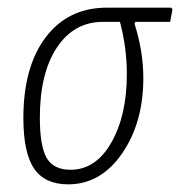

<svg xmlns="http://www.w3.org/2000/svg" viewBox="-20 -475 470 501"><path d="M158 6Q97 6 69 -35Q41 -76 41 -167Q41 -301 99.5 -378Q158 -455 259 -455H427L430 -450L424 -418H333L331 -413Q354 -341 354 -271Q354 -155 298.5 -74.5Q243 6 158 6ZM164 -32Q230 -32 270.5 -103Q311 -174 311 -282Q311 -350 293 -418H249Q173 -418 128.5 -351Q84 -284 84 -168Q84 -93 102 -62.5Q120 -32 164 -32Z"/></svg>

Font: Alegreya Sans Light
Style: Italic
Weight: 300
Italic angle: -7°
Designer: Juan Pablo del Peral
Foundry: Huerta Tipografica
Version: Version 2.007